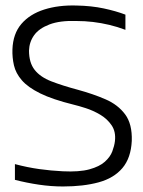

<svg xmlns="http://www.w3.org/2000/svg" viewBox="-20 -665 519 695"><path d="M208 10Q165 10 121 3.5Q77 -3 34 -14V-71Q79 -59 122 -53Q165 -47 207 -45Q267 -42 303.5 -52Q340 -62 359.5 -79.5Q379 -97 386.5 -117Q394 -137 396 -154Q400 -188 384 -211.5Q368 -235 342.5 -250Q317 -265 290.5 -273.5Q264 -282 247 -286Q170 -305 125.5 -327Q81 -349 59 -374.5Q37 -400 30.5 -428.5Q24 -457 25 -486Q27 -543 57.5 -578.5Q88 -614 140 -630.5Q192 -647 257 -645Q311 -644 355.5 -634.5Q400 -625 434 -612V-557Q405 -568 375.5 -575Q346 -582 316.5 -585.5Q287 -589 256 -589Q197 -591 159 -576.5Q121 -562 103.5 -537.5Q86 -513 85 -482Q85 -438 105.5 -412Q126 -386 166 -370.5Q206 -355 262 -340Q317 -325 362 -305.5Q407 -286 433 -251Q459 -216 457 -155Q454 -93 423 -56.5Q392 -20 337 -5Q282 10 208 10Z"/></svg>

Font: Matangi Light
Style: Regular
Weight: 400
Version: Version 3.002